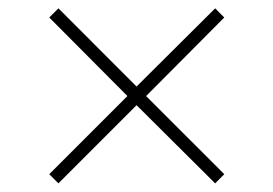

<svg xmlns="http://www.w3.org/2000/svg" viewBox="-20 -502 642 451"><path d="M95.7 -92.8 279.3 -276.4 95.7 -460.9 117.2 -482.4 300.8 -298.8 485.4 -482.4 506.8 -460.9 323.2 -276.4 506.8 -92.8 485.4 -71.3 300.8 -254.9 117.2 -71.3Z"/></svg>

Font: Pretendard JP Thin
Style: Regular
Weight: 100
Designer: Base glyphs from Inter by Rasmus Andersson; Hangeul glyphs from Noto Sans CJK(Source Han Sans) by Jang Soo-young and Kan
Foundry: Kil Hyung-jin
Version: Version 1.309